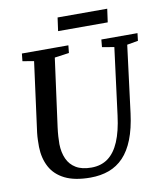

<svg xmlns="http://www.w3.org/2000/svg" viewBox="-97 -988 927 1078"><g transform="rotate(-10 366.0 -449.0)"><path d="M663.5 -689 615 -306Q604 -220.5 580.2 -160.2Q556.5 -100 520.8 -62.5Q485 -25 437.5 -7.5Q390 10 331.5 10Q242 10 186.2 -17.8Q130.5 -45.5 104 -95Q77.5 -144.5 76 -209.5Q76 -228.5 76.5 -248.8Q77 -269 79.5 -290.5L132.5 -689L68 -700L72.5 -743H337.5L333 -700L250.5 -688.5L198 -299.5Q194.5 -272.5 193 -248.8Q191.5 -225 191.5 -205Q192.5 -157.5 208.8 -121.2Q225 -85 258.8 -64.8Q292.5 -44.5 346.5 -44.5Q402 -44.5 441.2 -73.2Q480.5 -102 505.2 -160.2Q530 -218.5 541 -306.5L590 -688.5L521.5 -700L525.5 -743H731.5L726.5 -700ZM305 -907.5H588L577.5 -831.5H294.5Z"/></g></svg>

Font: Merriweather 28pt Medium
Style: Italic
Weight: 500
Italic angle: -7.8°
Version: Version 2.101